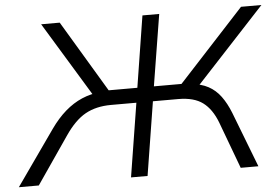

<svg xmlns="http://www.w3.org/2000/svg" viewBox="-72 -775 1232 844"><g transform="rotate(-5 544.0 -352.5)"><path d="M-22 0 149 -243Q180 -287 215 -317.5Q250 -348 289.5 -365Q329 -382 375 -386L346 -363L138 -705H220L418 -374L399 -390H535L585 -705H659L608 -390H749L715 -374L1020 -705H1110L793 -363L771 -386Q816 -382 847.5 -365Q879 -348 901.5 -317.5Q924 -287 941 -244L1035 0H957L880 -207Q857 -267 818 -296Q779 -325 710 -325H598L546 0H473L525 -325H413Q347 -325 299.5 -298.5Q252 -272 208 -207L66 0Z"/></g></svg>

Font: Nunito Sans 7pt SemiExpanded Light
Style: Italic
Weight: 300
Width: 6
Italic angle: -9°
Designer: Vernon Adams
Foundry: Vernon Adams
Version: Version 3.101;gftools[0.9.27]